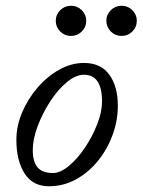

<svg xmlns="http://www.w3.org/2000/svg" viewBox="-20 -635 496 668"><path d="M150 13Q94 13 65.5 -31.5Q37 -76 37 -149Q37 -197 57 -244Q77 -291 110.5 -330Q144 -369 186 -392.5Q228 -416 272 -416Q331 -416 360.5 -375Q390 -334 390 -267Q390 -215 371.5 -165Q353 -115 320.5 -75Q288 -35 244.5 -11Q201 13 150 13ZM164 -33Q190 -33 220 -58Q250 -83 276 -122Q302 -161 318.5 -203.5Q335 -246 335 -282Q335 -375 272 -375Q244 -375 212.5 -349Q181 -323 154.5 -282Q128 -241 111 -196Q94 -151 94 -113Q94 -73 110.5 -53Q127 -33 164 -33ZM227 -510Q205 -510 189.5 -525.5Q174 -541 174 -563Q174 -584 189.5 -599.5Q205 -615 227 -615Q249 -615 264.5 -599.5Q280 -584 280 -563Q280 -541 264.5 -525.5Q249 -510 227 -510ZM403 -510Q381 -510 365.5 -525.5Q350 -541 350 -563Q350 -584 365.5 -599.5Q381 -615 403 -615Q425 -615 440.5 -599.5Q456 -584 456 -563Q456 -541 440.5 -525.5Q425 -510 403 -510Z"/></svg>

Font: Junicode
Style: Italic
Weight: 400
Italic angle: -11°
Designer: Peter S. Baker
Version: Version 2.100; ttfautohint (v1.8.4)